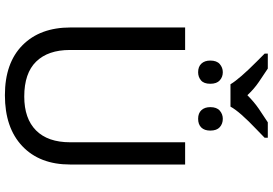

<svg xmlns="http://www.w3.org/2000/svg" viewBox="-182 -904 1096 771"><g transform="rotate(90 365.5 -518.0)"><path d="M640.1 -713.9V-252Q640.1 -129.9 566.4 -60.1Q492.7 9.8 361.8 9.8Q232.4 9.8 161.1 -60.8Q89.8 -131.3 89.8 -253.9V-713.9H180.2V-251Q180.2 -163.6 226.8 -115.7Q273.4 -67.9 367.2 -67.9Q455.6 -67.9 503.2 -115.2Q550.8 -162.6 550.8 -252V-713.9ZM503.9 -814.9Q503.9 -791.5 491.5 -778.8Q479 -766.1 456.5 -766.1Q434.1 -766.1 421.9 -779.3Q409.7 -792.5 409.7 -814.9Q409.7 -840.8 423.8 -853Q438 -865.2 456.5 -865.2Q476.6 -865.2 490.2 -853Q503.9 -840.8 503.9 -814.9ZM315.9 -814.9Q315.9 -789.1 302.2 -777.6Q288.6 -766.1 269.5 -766.1Q247.1 -766.1 234.9 -779.3Q222.7 -792.5 222.7 -814.9Q222.7 -840.8 236.8 -853Q251 -865.2 269.5 -865.2Q288.6 -865.2 302.2 -853Q315.9 -840.8 315.9 -814.9ZM194.8 -1045.9H254.9Q280.8 -1028.8 308.8 -1009.8Q336.9 -990.7 361.8 -963.9Q389.2 -991.2 416.7 -1010Q444.3 -1028.8 470.7 -1045.9H532.7V-1033.2L500.5 -1002Q427.2 -932.6 407.7 -896H317.9Q296.4 -932.1 226.1 -1002L194.8 -1033.2Z"/></g></svg>

Font: NotoPenekeko
Style: Regular
Weight: 400
Designer: Monotype Design team
Foundry: Monotype Imaging Inc.
Version: Version 1.04